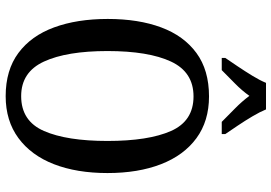

<svg xmlns="http://www.w3.org/2000/svg" viewBox="-164 -808 981 694"><g transform="rotate(90 327.0 -460.5)"><path d="M327 10Q233 10 171 -36Q109 -82 78.5 -165Q48 -248 48 -359Q48 -470 78.5 -552Q109 -634 171 -679.5Q233 -725 328 -725Q417 -725 479 -679.5Q541 -634 573 -551.5Q605 -469 605 -358Q605 -247 573 -164.5Q541 -82 478.5 -36Q416 10 327 10ZM327 -46Q417 -46 453 -128.5Q489 -211 489 -358Q489 -506 453 -587.5Q417 -669 328 -669Q240 -669 202 -587.5Q164 -506 164 -358Q164 -211 202 -128.5Q240 -46 327 -46ZM189 -784Q202 -803 219.5 -829Q237 -855 253.5 -882Q270 -909 279 -931H375Q384 -909 400 -882Q416 -855 433.5 -829Q451 -803 464 -784V-771H420Q398 -793 372 -818.5Q346 -844 326 -871Q307 -844 281 -818.5Q255 -793 233 -771H189Z"/></g></svg>

Font: Noto Serif Armenian Condensed Medium
Style: Regular
Weight: 500
Width: 3
Designer: Monotype Design Team
Foundry: Monotype Imaging Inc.
Version: Version 2.008; ttfautohint (v1.8.4.7-5d5b)